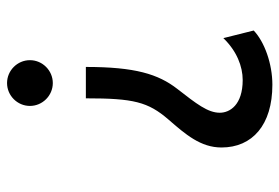

<svg xmlns="http://www.w3.org/2000/svg" viewBox="-146 -646 804 553"><g transform="rotate(90 256.5 -370.0)"><path d="M224.6 -752C163.6 -752 100.6 -729 68.4 -698.2L90.3 -610.8C127.4 -649.4 171.9 -666.5 210.9 -666.5C282.7 -666.5 305.2 -629.4 305.2 -600.6C305.2 -565.9 279.3 -533.2 236.8 -478.5C193.8 -423.3 173.3 -356.4 173.3 -214.8H263.7C263.7 -352.1 273.9 -393.6 324.7 -452.6C367.7 -502 405.3 -545.4 405.3 -605.5C405.3 -694.3 340.3 -752 224.6 -752ZM153.8 -53.7C153.8 -17.6 183.6 12.2 219.7 12.2C255.9 12.2 285.6 -17.6 285.6 -53.7C285.6 -89.8 255.9 -119.6 219.7 -119.6C183.6 -119.6 153.8 -89.8 153.8 -53.7Z"/></g></svg>

Font: Andika
Style: Regular
Weight: 400
Designer: Victor Gaultney, Annie Olsen, Julie Remington, Don Collingsworth, Eric Hays
Foundry: SIL International
Version: Version 1.000